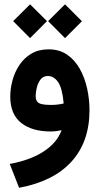

<svg xmlns="http://www.w3.org/2000/svg" viewBox="-20 -619 470 904"><path d="M206.5 -519.5 286.1 -598.6 365.7 -519 286.1 -439.5ZM42 -519.5 121.6 -598.6 201.2 -519.5 121.6 -439.5ZM270 -5.9Q243.7 0 218.8 0Q129.9 0 79.1 -40.8Q28.3 -81.5 28.3 -164.1Q28.3 -202.6 39.1 -241.7Q49.8 -280.8 72 -313.7Q94.2 -346.7 128.2 -366.7Q162.1 -386.7 209 -386.7Q259.3 -386.7 295.7 -361.8Q332 -336.9 355.5 -295.2Q378.9 -253.4 390.1 -202.6Q401.4 -151.9 401.4 -100.6Q401.4 48.8 316.4 142.1Q231.4 235.4 69.8 265.1L25.9 152.8Q122.6 135.3 185.5 94.2Q248.5 53.2 270 -5.9ZM279.8 -131.8Q273.4 -204.1 253.4 -232.7Q233.4 -261.2 205.1 -261.2Q184.1 -261.2 171.6 -245.6Q159.2 -230 153.6 -207.8Q147.9 -185.5 147.9 -166.5Q147.9 -144 161.6 -134.5Q175.3 -125 221.2 -125Q251.5 -125 279.8 -131.8Z"/></svg>

Font: Vazir WOL-UI
Style: Bold-WOL-UI
Weight: 700
Designer: Saber Rastikerdar
Foundry: Saber Rastikerdar
Version: Version 30.1.0